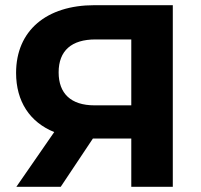

<svg xmlns="http://www.w3.org/2000/svg" viewBox="-20 -720 774 740"><path d="M344 -700C159 -700 42 -602 42 -439C42 -329 95 -249 189 -211L43 0H214L338 -186H486V0H646V-700ZM486 -568V-314H344C253 -314 206 -360 206 -441C206 -525 256 -568 348 -568Z"/></svg>

Font: Talent SemiBold
Style: Bold
Weight: 700
Designer: Mike Powis
Version: Version 1.001;hotconv 1.0.109;makeotfexe 2.5.65596